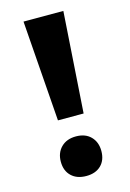

<svg xmlns="http://www.w3.org/2000/svg" viewBox="-105 -712 524 773"><g transform="rotate(-15 156.5 -325.0)"><path d="M104 -238 73 -658H239L211 -238ZM157 8Q118 8 95 -14Q72 -36 72 -74Q72 -111 95 -134Q118 -157 157 -157Q196 -157 218.5 -134Q241 -111 241 -74Q241 -36 218.5 -14Q196 8 157 8Z"/></g></svg>

Font: Ysabeau SC ExtraBold
Style: Regular
Weight: 800
Designer: Christian Thalmann (Catharsis Fonts)
Version: Version 2.001;gftools[0.9.30]; featfreeze: smcp